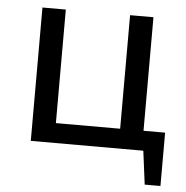

<svg xmlns="http://www.w3.org/2000/svg" viewBox="-49 -573 728 753"><g transform="rotate(5 315.0 -196.5)"><path d="M610 132H548L531 0H88V-525H180V-78H433V-525H525V-78H610Z"/></g></svg>

Font: PT Sans Caption
Style: Regular
Weight: 400
Designer: A.Korolkova, O.Umpeleva, V.Yefimov
Foundry: ParaType Ltd
Version: Version 2.004W OFL